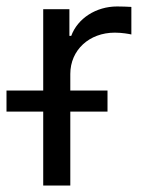

<svg xmlns="http://www.w3.org/2000/svg" viewBox="-57 -574 449 594"><path d="M76.7 0H160.5V-228.7H275.6V-294H160.5V-345.2C160.5 -419 218.8 -473 298.3 -473C320.7 -473 343.8 -468.8 349.4 -467.3V-552.6C339.8 -553.3 317.8 -554 305.4 -554C240.1 -554 183.2 -517 163.4 -463.1H157.7V-545.5H76.7V-294H-36.9V-228.7H76.7Z"/></svg>

Font: Magic Ui Pro
Style: Regular
Weight: 400
Designer: Stefan Endress, Andreas Faust
Version: Version 1.000;FEAKit 1.0